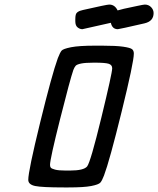

<svg xmlns="http://www.w3.org/2000/svg" viewBox="-20 -821 699 849"><path d="M105 -25.9Q105 -64.9 157.5 -279.1Q210 -493.2 235.8 -564Q245.6 -588.9 252.2 -596.9Q258.8 -605 293.9 -612.1Q329.1 -619.1 401.9 -619.1H431.2Q493.2 -619.1 524.7 -614.5Q556.2 -609.9 564 -603.5Q571.8 -597.2 571.8 -584Q571.8 -545.9 517.8 -326.9Q463.9 -107.9 439.9 -44.9Q431.2 -22 423.6 -13.4Q416 -4.9 383.5 1.5Q351.1 7.8 283.2 7.8H262.2Q166 7.8 135.5 1.5Q105 -4.9 105 -25.9ZM201.2 -91.8Q201.2 -84 204.6 -79.6Q208 -75.2 223.4 -71Q238.8 -66.9 269 -66.9H290Q350.1 -66.9 365.2 -85Q380.4 -104 428.2 -301Q476.1 -498 476.1 -519Q476.1 -534.2 460.4 -539.1Q444.8 -543.9 399.9 -543.9H394Q356.9 -543.9 338.4 -540Q319.8 -536.1 314.5 -530Q309.1 -523.9 304.2 -511.2Q290 -470.2 245.6 -293.9Q201.2 -117.7 201.2 -91.8ZM313 -727.1V-735.8Q313 -748 314.9 -755.6Q316.9 -763.2 322.5 -767.1Q328.1 -771 333 -772.9Q337.9 -774.9 347.2 -776.9Q452.1 -800.8 462.9 -800.8Q487.8 -800.8 500 -774.9L527.8 -782.2Q554.7 -788.1 585 -794.4Q615.2 -800.8 620.1 -800.8Q637.2 -800.8 648.2 -789.3Q659.2 -777.8 659.2 -763.2Q659.2 -727.1 619.1 -717.8Q506.3 -691.9 501 -691.9Q476.1 -691.9 470.2 -720.2Q347.2 -692.4 344.2 -691.9Q333 -691.9 323 -700Q313 -708 313 -727.1Z"/></svg>

Font: CMU Typewriter Text
Style: BoldItalic
Weight: 700
Italic angle: -14.04°
Version: Version 0.7.0